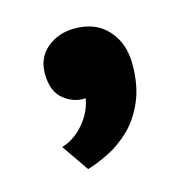

<svg xmlns="http://www.w3.org/2000/svg" viewBox="-56 -186 361 378"><g transform="rotate(-15 125.0 3.0)"><path d="M46.9 -63.5Q46.9 -95.7 69.8 -115Q92.8 -134.3 126.5 -134.3Q169.4 -134.3 193.8 -106.9Q218.3 -79.6 218.3 -37.1Q218.3 7.3 204.3 38.8Q190.4 70.3 169.2 90.6Q147.9 110.8 124 122.6Q100.1 134.3 80.6 140.1L42.5 85Q69.3 76.7 88.6 53.5Q107.9 30.3 111.8 3.9Q89.4 6.3 68.1 -10Q46.9 -26.4 46.9 -63.5Z"/></g></svg>

Font: PT Astra Sans
Style: Bold
Weight: 700
Designer: A.Korolkova, I. Chaeva
Foundry: ParaType Ltd
Version: Version 1.001; ttfautohint (v1.6)